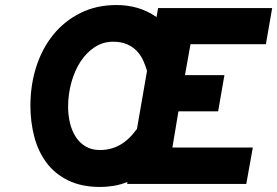

<svg xmlns="http://www.w3.org/2000/svg" viewBox="-20 -732 1103 764"><path d="M380 12Q304 12 250.5 -14.5Q197 -41 164 -86Q131 -131 116 -189.5Q101 -248 101 -311Q101 -394 124.5 -467Q148 -540 192.5 -594.5Q237 -649 300.5 -680.5Q364 -712 444 -712Q486 -712 525.5 -701Q565 -690 603 -664L609 -700H1063L1038 -556H738L716 -433H873L848 -289H690L666 -145H986L960 0H486L487 -8Q460 3 432 7.5Q404 12 380 12ZM378 -135Q420 -135 456 -154.5Q492 -174 525 -219L565 -450Q559 -471 549.5 -492Q540 -513 524 -529.5Q508 -546 485 -556Q462 -566 430 -566Q390 -566 357 -544.5Q324 -523 300.5 -487Q277 -451 264 -404Q251 -357 251 -306Q251 -275 258 -244.5Q265 -214 280 -189.5Q295 -165 319.5 -150Q344 -135 378 -135Z"/></svg>

Font: Overpass Heavy
Style: Italic
Weight: 900
Italic angle: -10°
Designer: Delve Withrington, Dave Bailey
Foundry: Delve Fonts
Version: Version 3.000;DELV;Overpass